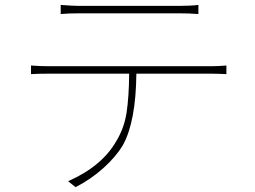

<svg xmlns="http://www.w3.org/2000/svg" viewBox="-20 -733 1040 783"><path d="M710 -678.7H303.7Q259.8 -678.7 227.5 -675.8V-712.9Q278.3 -709 301.8 -709H710Q756.8 -709 789.1 -712.9V-675.8Q751 -678.7 710 -678.7ZM183.6 -462.9H837.9Q869.1 -462.9 903.3 -465.8V-430.7Q866.2 -432.6 837.9 -432.6H536.1Q534.2 -237.3 481.4 -141.6Q453.1 -93.8 401.4 -47.4Q349.6 -1 288.1 30.3L257.8 5.9Q395.5 -54.7 454.1 -157.2Q486.3 -210 496.1 -273.4Q505.9 -336.9 506.8 -432.6H183.6Q133.8 -432.6 106.4 -430.7V-465.8Q144.5 -462.9 183.6 -462.9Z"/></svg>

Font: GenEi Gothic M ExtraLight
Style: Regular
Weight: 200
Designer: o_tamon (Modified); [Source Han Sans]
Ryoko NISHIZUKA  (kana & ideographs); Paul D. Hunt (Latin, Greek & Cyrillic); Wenl
Version: Version 1.1a;Original Version 1.004